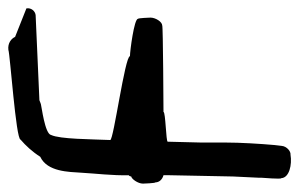

<svg xmlns="http://www.w3.org/2000/svg" viewBox="-168 -554 714 458"><g transform="rotate(-90 189.0 -325.0)"><path d="M49 11C57 12 69 2 70 -10L72 -27C75 -61 78 -108 78 -145V-154V-203C78 -205 80 -280 80 -282C80 -286 151 -287 151 -292C152 -292 357 -293 357 -295C366 -295 376 -311 376 -323C376 -324 375 -353 373 -353C373 -362 296 -372 284 -372C284 -384 84 -411 84 -419C86 -465 86 -539 96 -560C98 -575 166 -583 167 -584C169 -584 174 -586 179 -588L382 -597C391 -598 400 -607 398 -619L330 -646C326 -655 315 -664 299 -662C289 -658 86 -644 85 -633C71 -621 56 -605 44 -586C8 -569 8 -518 6 -488C4 -453 -1 -413 0 -375C-1 -375 -3 -371 -3 -369C-9 -368 -20 -353 -20 -341C-20 -340 -19 -311 -17 -311C-17 -303 -11 -295 0 -292V-277C-1 -227 -2 -177 -3 -126L-6 -64V-58C-6 -55 -10 -11 -7 -11C-6 8 25 15 49 11Z"/></g></svg>

Font: Reckless Catfish
Style: Fax
Weight: 400
Foundry: Cannot Into Space Fonts
Version: Version 0.2894